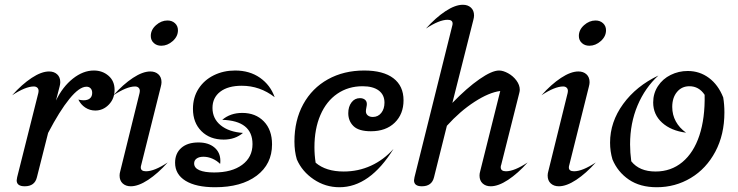

<svg xmlns="http://www.w3.org/2000/svg" viewBox="-20 -776 3096 806"><path d="M50 -19Q50 -22 52 -32L141 -386Q142 -389 142 -394Q142 -403 136.5 -408Q131 -413 122 -413Q87 -413 31 -376Q72 -422 113 -449Q154 -476 186 -476Q207 -476 220 -464Q233 -452 233 -431Q233 -423 230 -412L215 -354Q243 -412 286 -446Q329 -480 374 -480Q410 -480 435.5 -458Q461 -436 461 -399Q461 -362 437 -337Q413 -312 380 -312Q357 -312 338 -324.5Q319 -337 309 -358Q321 -355 331 -355Q348 -355 357.5 -363Q367 -371 367 -386Q367 -398 360.5 -405Q354 -412 343 -412Q313 -412 271.5 -361Q230 -310 182 -218L135 -32Q126 6 84 6Q50 6 50 -19Z M613 -625Q613 -651 635 -670.5Q657 -690 683 -690Q702 -690 714.5 -678.5Q727 -667 727 -649Q727 -623 705 -603.5Q683 -584 657 -584Q638 -584 625.5 -595.5Q613 -607 613 -625ZM482 -39Q482 -48 485 -58L566 -386Q567 -389 567 -394Q567 -403 561.5 -408Q556 -413 547 -413Q512 -413 456 -376Q497 -422 538 -449Q579 -476 611 -476Q632 -476 645 -464Q658 -452 658 -431Q658 -423 655 -412L573 -84Q571 -78 571 -73Q571 -57 593 -57Q628 -57 684 -94Q643 -48 602 -21Q561 6 529 6Q508 6 495 -6Q482 -18 482 -39Z M790 -319Q790 -367 813.5 -403.5Q837 -440 877.5 -460Q918 -480 967 -480Q1028 -480 1071.5 -449.5Q1115 -419 1133 -368Q1071 -416 995 -416Q937 -416 904.5 -391Q872 -366 872 -323Q872 -278 906.5 -250Q941 -222 1000 -218Q967 -190 919 -190Q861 -190 825.5 -225.5Q790 -261 790 -319ZM715 -93Q715 -132 741 -155Q767 -178 813 -178Q855 -178 880 -157Q905 -136 905 -101Q905 -92 904 -88Q890 -102 871.5 -110Q853 -118 834 -118Q816 -118 805.5 -110.5Q795 -103 795 -90Q795 -71 817 -61.5Q839 -52 879 -52Q953 -52 996.5 -84Q1040 -116 1040 -171Q1040 -269 913 -273Q947 -302 997 -302Q1053 -302 1087.5 -266.5Q1122 -231 1122 -170Q1122 -87 1057.5 -38.5Q993 10 883 10Q803 10 759 -17Q715 -44 715 -93Z M1226 -107Q1216 -141 1216 -182Q1216 -271 1253 -338.5Q1290 -406 1356.5 -443Q1423 -480 1509 -480Q1589 -480 1631.5 -447.5Q1674 -415 1674 -355Q1674 -297 1637 -261Q1600 -225 1537 -225Q1486 -225 1464 -246.5Q1442 -268 1442 -301Q1442 -328 1455.5 -346Q1469 -364 1491 -364Q1504 -364 1512 -357.5Q1520 -351 1520 -339Q1520 -334 1518 -324.5Q1516 -315 1516 -309Q1516 -298 1524 -291.5Q1532 -285 1545 -285Q1567 -285 1580.5 -302Q1594 -319 1594 -345Q1594 -378 1570 -396Q1546 -414 1502 -414Q1442 -414 1396 -382.5Q1350 -351 1325 -293Q1300 -235 1300 -158Q1300 -125 1305 -93Q1348 -56 1423 -56Q1484 -56 1537.5 -80.5Q1591 -105 1632 -151Q1532 10 1405 10Q1346 10 1297 -23Q1248 -56 1226 -107Z M1718 -19Q1718 -22 1720 -32L1878 -666Q1880 -672 1880 -677Q1880 -693 1859 -693Q1824 -693 1768 -656Q1809 -702 1850 -729Q1891 -756 1923 -756Q1944 -756 1957 -744Q1970 -732 1970 -711Q1970 -703 1967 -692L1879 -344Q1940 -407 1992.5 -443.5Q2045 -480 2075 -480Q2092 -480 2113 -468.5Q2134 -457 2148 -438Q2162 -419 2162 -399Q2162 -394 2160 -386L2084 -84Q2082 -80 2082 -74Q2082 -57 2104 -57Q2139 -57 2195 -94Q2154 -48 2113 -21Q2072 6 2040 6Q2019 6 2006 -6Q1993 -18 1993 -39Q1993 -48 1996 -58L2080 -394Q2033 -388 1972 -348.5Q1911 -309 1856 -248L1802 -32Q1793 6 1751 6Q1718 6 1718 -19Z M2410 -625Q2410 -651 2432 -670.5Q2454 -690 2480 -690Q2499 -690 2511.5 -678.5Q2524 -667 2524 -649Q2524 -623 2502 -603.5Q2480 -584 2454 -584Q2435 -584 2422.5 -595.5Q2410 -607 2410 -625ZM2279 -39Q2279 -48 2282 -58L2363 -386Q2364 -389 2364 -394Q2364 -403 2358.5 -408Q2353 -413 2344 -413Q2309 -413 2253 -376Q2294 -422 2335 -449Q2376 -476 2408 -476Q2429 -476 2442 -464Q2455 -452 2455 -431Q2455 -423 2452 -412L2370 -84Q2368 -78 2368 -73Q2368 -57 2390 -57Q2425 -57 2481 -94Q2440 -48 2399 -21Q2358 6 2326 6Q2305 6 2292 -6Q2279 -18 2279 -39Z M2551 -107Q2541 -141 2541 -177Q2541 -264 2596 -339.5Q2651 -415 2744 -459Q2688 -408 2656.5 -333.5Q2625 -259 2625 -170Q2625 -136 2630 -99Q2664 -56 2732 -56Q2797 -56 2844.5 -95.5Q2892 -135 2916 -207.5Q2940 -280 2938 -378Q2914 -414 2874 -414Q2842 -414 2822 -390Q2802 -366 2802 -327Q2802 -294 2817 -266.5Q2832 -239 2860 -219Q2797 -227 2759.5 -261Q2722 -295 2722 -346Q2722 -384 2742 -414.5Q2762 -445 2795.5 -461.5Q2829 -478 2867 -478Q2917 -478 2956 -449Q2995 -420 3016 -367Q3021 -337 3021 -304Q3021 -211 2983 -139.5Q2945 -68 2880 -29Q2815 10 2737 10Q2667 10 2620 -22Q2573 -54 2551 -107Z"/></svg>

Font: Srisakdi
Style: Bold
Weight: 700
Designer: Cadson Demak Co.,Ltd.
Foundry: Cadson Demak Co.,Ltd.
Version: Version 1.000